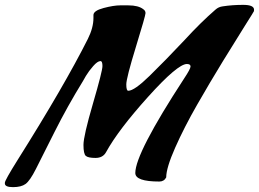

<svg xmlns="http://www.w3.org/2000/svg" viewBox="-51 -732 1064 789"><path d="M385 -107Q372 -83 341.5 -83Q311 -83 301.5 -91.5Q292 -100 292 -136.5Q292 -173 331 -306.5Q370 -440 370 -460.5Q370 -481 362 -481Q350 -481 332 -460.5Q314 -440 302 -420L290 -399Q226 -295 173.5 -190.5Q121 -86 96.5 -37.5Q72 11 54 24Q36 37 2.5 37Q-31 37 -31 22V19Q-31 9 21 -74Q213 -379 310 -572Q333 -618 333 -658V-670Q333 -688 374.5 -699Q416 -710 443 -710H476Q518 -710 538 -694Q547 -688 547 -678Q547 -668 507.5 -539.5Q468 -411 468 -385Q468 -359 476 -359Q501 -359 564 -420.5Q627 -482 708 -568Q774 -640 834 -692Q847 -704 865 -706Q904 -712 948.5 -712Q993 -712 993 -692Q993 -688 992.5 -686Q992 -684 955 -625.5Q918 -567 865 -480.5Q812 -394 759 -301.5Q706 -209 669 -125.5Q632 -42 632 -3Q623 14 604 14Q505 14 505 -21Q505 -102 706 -410Q732 -449 732 -459Q732 -469 717 -469Q679 -469 557 -333.5Q435 -198 385 -107Z"/></svg>

Font: Condiment
Style: Regular
Weight: 400
Designer: Angel Koziupa, Alejandro Paul
Foundry: Angel Koziupa, Alejandro Paul
Version: Version 1.001